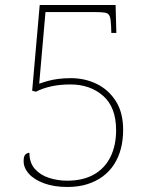

<svg xmlns="http://www.w3.org/2000/svg" viewBox="-20 -734 599 764"><path d="M248 10Q195 10 155.5 -4.5Q116 -19 95 -42.5Q74 -66 74 -93Q74 -113 81.5 -119.5Q89 -126 97 -126Q97 -86 119 -61.5Q141 -37 175.5 -26Q210 -15 247 -15Q310 -15 353.5 -39.5Q397 -64 419.5 -109.5Q442 -155 442 -216Q442 -307 390.5 -352.5Q339 -398 260 -398Q219 -398 184.5 -390.5Q150 -383 123 -369L108 -373L138 -714H440L443 -603H423L422 -631Q421 -658 416.5 -669.5Q412 -681 398.5 -683.5Q385 -686 357 -686H161L136 -401Q153 -407 171 -412Q189 -417 211.5 -420Q234 -423 262 -423Q318 -423 365 -400Q412 -377 441 -331.5Q470 -286 470 -217Q470 -177 461 -142.5Q452 -108 434 -80Q416 -52 389 -32Q362 -12 327 -1Q292 10 248 10Z"/></svg>

Font: Noto Serif Ethiopic Thin
Style: Regular
Weight: 250
Version: Version 2.102